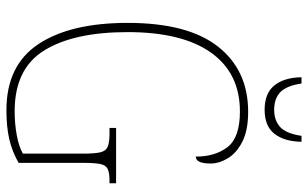

<svg xmlns="http://www.w3.org/2000/svg" viewBox="-196 -730 936 583"><g transform="rotate(90 271.5 -438.0)"><path d="M314 10Q178 10 113.5 -87Q49 -184 49 -358Q49 -541 121 -632.5Q193 -724 319 -724Q375 -724 409.5 -706.5Q444 -689 460 -662.5Q476 -636 476 -610Q476 -565 455 -565Q455 -624 426 -661.5Q397 -699 318 -699Q202 -699 139.5 -611.5Q77 -524 77 -358Q77 -195 132.5 -105Q188 -15 317 -15Q356 -15 390.5 -21.5Q425 -28 446 -40V-222Q446 -258 442 -275Q438 -292 425 -297.5Q412 -303 386 -303H368V-323H536V-303H528Q504 -303 492.5 -297.5Q481 -292 477.5 -275Q474 -258 474 -222V-27Q439 -7 401.5 1.5Q364 10 314 10ZM313 -774Q263 -774 239 -803.5Q215 -833 214 -886H233Q240 -840 259.5 -821.5Q279 -803 313 -803Q345 -803 365 -821Q385 -839 392 -886H410Q409 -833 385.5 -803.5Q362 -774 313 -774Z"/></g></svg>

Font: Noto Serif Tamil Condensed Thin
Style: Regular
Weight: 100
Width: 3
Designer: Indian Type Foundry, Tom Grace, and the Monotype Design Team
Foundry: Monotype Imaging Inc.
Version: Version 2.004; ttfautohint (v1.8.4.7-5d5b)